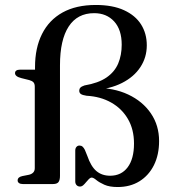

<svg xmlns="http://www.w3.org/2000/svg" viewBox="-20 -741 688 773"><path d="M620.5 -173Q620.5 -236 587.5 -284.5Q554.5 -333 496 -360.5Q437.5 -388 359.5 -387.5L356 -378Q423 -382.5 471.2 -407Q519.5 -431.5 545.2 -470.8Q571 -510 571 -558.5Q571 -606 548 -642.5Q525 -679 479.2 -700Q433.5 -721 365.5 -721Q286.5 -721 232 -690.8Q177.5 -660.5 149.2 -604.2Q121 -548 121 -471V-437L139.5 -460.5H60.5Q51 -460.5 45.8 -457Q40.5 -453.5 40.5 -446.5Q40.5 -440 46.5 -435Q52.5 -430 66 -426.5L98 -418.5Q109 -415.5 114.5 -409.8Q120 -404 120 -392V-64Q120 -53 113.8 -46.5Q107.5 -40 97 -37.5L69.5 -32Q51 -28 51 -14.5Q51 -8 56.5 -4Q62 0 72 0H193Q209.5 0 215.5 -8Q221.5 -16 221.5 -33V-478.5Q221.5 -580.5 256.5 -634.2Q291.5 -688 359 -688Q409 -688 439.5 -654.8Q470 -621.5 470 -561Q470 -519 455.8 -485.2Q441.5 -451.5 408.8 -429Q376 -406.5 320 -397Q308 -393 303.5 -388Q299 -383 299 -376Q299 -367.5 305.2 -362.8Q311.5 -358 328.5 -355.5Q384.5 -352.5 427.5 -328.2Q470.5 -304 495 -262Q519.5 -220 519.5 -163Q519.5 -101.5 494 -67.5Q468.5 -33.5 423.5 -33.5Q390.5 -33.5 368.2 -52.2Q346 -71 331.5 -113.5L321.5 -138Q317.5 -146 312.5 -150.5Q307.5 -155 300 -155Q292.5 -155 287.8 -149.5Q283 -144 283 -135V-10.5Q283 -1.5 288.2 4.2Q293.5 10 302 10Q309 10 315 4.8Q321 -0.5 327 -8Q333 -15.5 338.5 -20.8Q344 -26 349.5 -26Q356 -26 367.8 -16.2Q379.5 -6.5 400.2 2.8Q421 12 453.5 12Q504 12 541.5 -11.2Q579 -34.5 599.8 -76.2Q620.5 -118 620.5 -173Z"/></svg>

Font: Fraunces 28pt
Style: Regular
Weight: 400
Version: Version 1.000;[b76b70a41]